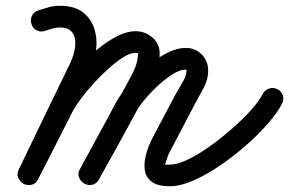

<svg xmlns="http://www.w3.org/2000/svg" viewBox="-20 -603 1001 665"><path d="M136 -496Q121 -491 107 -498Q93 -505 89 -520Q84 -535 91 -549Q98 -563 113 -567Q131 -573 149 -578Q167 -583 187 -583Q238 -583 267 -560.5Q296 -538 307 -502.5Q318 -467 312.5 -426.5Q307 -386 290 -350Q245 -258 201 -166.5Q157 -75 113 16Q105 33 90 36Q75 39 63 33Q50 27 43.5 13.5Q37 0 46 -17Q76 -76 106 -135.5Q136 -195 166 -254Q179 -279 202 -310.5Q225 -342 255 -374Q285 -406 319 -433.5Q353 -461 386.5 -478Q420 -495 449 -495Q482 -495 507.5 -473.5Q533 -452 533 -418Q533 -375 513.5 -333.5Q494 -292 473 -255Q436 -186 398.5 -118Q361 -50 323 18Q314 34 299.5 37Q285 40 272 33Q260 26 254 12.5Q248 -1 257 -18Q288 -75 319 -131.5Q350 -188 380 -245Q395 -273 422.5 -306Q450 -339 484 -368.5Q518 -398 554.5 -417.5Q591 -437 624 -437Q657 -437 679 -414Q701 -391 701 -358Q701 -327 684.5 -297Q668 -267 654 -241Q634 -203 614.5 -165.5Q595 -128 575 -90Q569 -80 564 -69Q559 -58 556 -46Q551 -32 551.5 -32.5Q552 -33 569 -33Q595 -33 632 -51Q669 -69 708.5 -97.5Q748 -126 785.5 -159Q823 -192 851 -223.5Q879 -255 890 -278Q898 -292 912.5 -296.5Q927 -301 941 -294Q955 -287 959.5 -272Q964 -257 957 -244Q941 -213 908 -175Q875 -137 831.5 -99Q788 -61 741 -29Q694 3 649 22.5Q604 42 569 42Q526 42 505.5 26.5Q485 11 481.5 -14Q478 -39 486 -68.5Q494 -98 508 -125Q528 -163 548 -200.5Q568 -238 588 -276Q597 -293 611.5 -316.5Q626 -340 626 -358Q626 -362 624 -362Q603 -362 576.5 -345Q550 -328 523.5 -303Q497 -278 476.5 -252.5Q456 -227 446 -210Q416 -153 385 -96Q354 -39 323 18Q314 34 299.5 36.5Q285 39 272 33Q260 26 254 12Q248 -2 257 -18Q295 -86 332.5 -154.5Q370 -223 408 -291Q423 -318 440.5 -352Q458 -386 458 -418Q458 -420 449 -420Q431 -420 406.5 -404.5Q382 -389 355 -364.5Q328 -340 303 -312.5Q278 -285 259.5 -260Q241 -235 233 -220Q203 -161 173 -101.5Q143 -42 112 17Q104 34 89.5 37Q75 40 62 34Q50 27 43.5 13.5Q37 0 45 -16Q89 -108 133.5 -199.5Q178 -291 222 -382Q231 -400 236.5 -421.5Q242 -443 240.5 -462.5Q239 -482 226.5 -495Q214 -508 187 -508Q174 -508 161 -504Q148 -500 136 -496Q136 -496 136 -496Q136 -496 136 -496Z"/></svg>

Font: FRB American Cursive Guidelines Extrabold
Style: Bold Italic
Weight: 800
Italic angle: -25°
Version: Version 2.0;Modular Font Editor K font №1